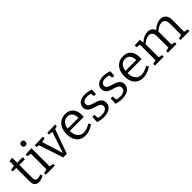

<svg xmlns="http://www.w3.org/2000/svg" viewBox="311 -2136 3531 3531"><g transform="rotate(-45 2076.5 -371.0)"><path d="M215 9Q162 9 132.5 -23.5Q103 -56 103 -122V-472H13V-516L103 -529V-647L183 -660V-528H329L326 -472H183V-133Q183 -90 199.5 -71.5Q216 -53 246 -53Q282 -53 330 -76L347 -30Q276 9 215 9Z M636 -43V0H400V-43L478 -60V-466L400 -482V-525L558 -531V-60ZM512 -639Q489 -639 474 -653.5Q459 -668 459 -695Q459 -722 474.5 -736.5Q490 -751 513 -751Q537 -751 552 -736.5Q567 -722 567 -695Q567 -668 551.5 -653.5Q536 -639 512 -639Z M964 -525 1173 -532V-488L1114 -471L945 2H851L695 -470L637 -482V-525L857 -532V-488L777 -473L904 -61L1042 -472L964 -482Z M1425 9Q1358 9 1306.5 -21.5Q1255 -52 1226 -111Q1197 -170 1197 -256Q1197 -342 1227 -405Q1257 -468 1311.5 -502.5Q1366 -537 1441 -537Q1511 -537 1556.5 -507.5Q1602 -478 1624.5 -426Q1647 -374 1647 -307Q1647 -296 1646 -284.5Q1645 -273 1644 -258H1280Q1282 -164 1324 -108.5Q1366 -53 1444 -53Q1481 -53 1525 -67.5Q1569 -82 1616 -112L1645 -67Q1589 -28 1533 -9.5Q1477 9 1425 9ZM1435 -476Q1369 -476 1330.5 -431.5Q1292 -387 1283 -315H1564Q1565 -358 1552 -394.5Q1539 -431 1510.5 -453.5Q1482 -476 1435 -476Z M1835 -400Q1835 -368 1856 -350Q1877 -332 1910 -320.5Q1943 -309 1980 -298Q2017 -287 2050 -271Q2083 -255 2104 -227Q2125 -199 2125 -153Q2125 -100 2096 -64Q2067 -28 2017.5 -9.5Q1968 9 1907 9Q1869 9 1830.5 3Q1792 -3 1751 -14L1758 -148H1809L1818 -59Q1840 -54 1864.5 -50.5Q1889 -47 1910 -47Q1945 -47 1976 -57.5Q2007 -68 2026 -88.5Q2045 -109 2045 -140Q2045 -173 2024.5 -192Q2004 -211 1971 -223Q1938 -235 1901 -245.5Q1864 -256 1831.5 -272Q1799 -288 1778 -316Q1757 -344 1757 -390Q1757 -441 1783.5 -473.5Q1810 -506 1853.5 -521.5Q1897 -537 1947 -537Q1981 -537 2022 -530Q2063 -523 2106 -509L2101 -396H2050L2037 -468Q1990 -480 1949 -480Q1900 -480 1867.5 -459.5Q1835 -439 1835 -400Z M2313 -400Q2313 -368 2334 -350Q2355 -332 2388 -320.5Q2421 -309 2458 -298Q2495 -287 2528 -271Q2561 -255 2582 -227Q2603 -199 2603 -153Q2603 -100 2574 -64Q2545 -28 2495.5 -9.5Q2446 9 2385 9Q2347 9 2308.5 3Q2270 -3 2229 -14L2236 -148H2287L2296 -59Q2318 -54 2342.5 -50.5Q2367 -47 2388 -47Q2423 -47 2454 -57.5Q2485 -68 2504 -88.5Q2523 -109 2523 -140Q2523 -173 2502.5 -192Q2482 -211 2449 -223Q2416 -235 2379 -245.5Q2342 -256 2309.5 -272Q2277 -288 2256 -316Q2235 -344 2235 -390Q2235 -441 2261.5 -473.5Q2288 -506 2331.5 -521.5Q2375 -537 2425 -537Q2459 -537 2500 -530Q2541 -523 2584 -509L2579 -396H2528L2515 -468Q2468 -480 2427 -480Q2378 -480 2345.5 -459.5Q2313 -439 2313 -400Z M2928 9Q2861 9 2809.5 -21.5Q2758 -52 2729 -111Q2700 -170 2700 -256Q2700 -342 2730 -405Q2760 -468 2814.5 -502.5Q2869 -537 2944 -537Q3014 -537 3059.5 -507.5Q3105 -478 3127.5 -426Q3150 -374 3150 -307Q3150 -296 3149 -284.5Q3148 -273 3147 -258H2783Q2785 -164 2827 -108.5Q2869 -53 2947 -53Q2984 -53 3028 -67.5Q3072 -82 3119 -112L3148 -67Q3092 -28 3036 -9.5Q2980 9 2928 9ZM2938 -476Q2872 -476 2833.5 -431.5Q2795 -387 2786 -315H3067Q3068 -358 3055 -394.5Q3042 -431 3013.5 -453.5Q2985 -476 2938 -476Z M3468 -43V0H3237V-43L3315 -60V-465L3237 -482V-525L3377 -532L3387 -448Q3434 -493 3485.5 -515Q3537 -537 3584 -537Q3628 -537 3663.5 -514Q3699 -491 3716 -444Q3763 -491 3815.5 -514Q3868 -537 3914 -537Q3975 -537 4016.5 -496.5Q4058 -456 4058 -372V-60L4136 -43V0H3904V-43L3978 -59V-354Q3978 -416 3951.5 -445Q3925 -474 3883 -474Q3848 -474 3807 -454.5Q3766 -435 3726 -397Q3727 -386 3727 -375V-60L3800 -43V0H3574V-43L3647 -59V-354Q3647 -416 3620.5 -445Q3594 -474 3552 -474Q3517 -474 3476 -455.5Q3435 -437 3395 -398V-59Z"/></g></svg>

Font: Bitter
Style: Regular
Weight: 400
Designer: Sol Matas, and Bitter project Authors
Foundry: Sol Matas
Version: Version 2.001